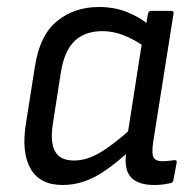

<svg xmlns="http://www.w3.org/2000/svg" viewBox="-20 -518 550 549"><path d="M159 11Q94 11 67.5 -35.5Q41 -82 54 -164L80 -329Q94 -418 143.5 -458Q193 -498 263 -498Q308 -498 344.5 -483Q381 -468 404 -448L397 -382Q368 -403 336.5 -416Q305 -429 273 -429Q223 -429 193.5 -401Q164 -373 154 -311L131 -163Q123 -111 137.5 -85Q152 -59 192 -59Q227 -59 265 -81Q303 -103 362 -156L353 -89Q316 -55 284 -32.5Q252 -10 221.5 0.5Q191 11 159 11ZM421 11Q375 11 354.5 -11Q334 -33 341 -83L344 -103V-128L387 -403L395 -431L403 -478Q405 -487 412 -487H468Q478 -487 476 -478L418 -112Q413 -78 419.5 -67.5Q426 -57 443 -57Q453 -57 462 -58Q471 -59 478 -60Q487 -61 485 -52L476 -4Q475 5 466 6Q456 8 446 9.5Q436 11 421 11Z"/></svg>

Font: Sofia Sans Semi Condensed
Style: Italic
Weight: 400
Italic angle: -9°
Designer: Botio Nikoltchev, Ani Petrova
Foundry: lettersoup
Version: Version 4.101